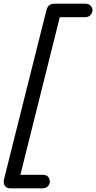

<svg xmlns="http://www.w3.org/2000/svg" viewBox="-72 -792 525 1048"><path d="M-14 236Q-37 236 -45.5 222Q-54 208 -51 190L181 -735Q185 -753 196 -762.5Q207 -772 230 -772H390Q414 -772 424 -759.5Q434 -747 433 -733Q431 -720 421 -709Q411 -698 390 -698H222L262 -729L30 199L1 162H159Q182 162 191 173.5Q200 185 200 198Q200 212 190 224Q180 236 159 236Z"/></svg>

Font: Edu TAS Beginner Medium
Style: Regular
Weight: 500
Version: Version 1.003